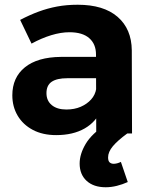

<svg xmlns="http://www.w3.org/2000/svg" viewBox="-20 -563 636 810"><path d="M264 -233Q220 -233 198 -218Q176 -203 176 -170Q176 -138 198.5 -119.5Q221 -101 260 -101Q294 -101 320.5 -112.5Q347 -124 364.5 -143.5Q382 -163 386 -189L409 -103Q386 -49 337 -21Q288 7 217 7Q160 7 118.5 -15Q77 -37 54.5 -75Q32 -113 32 -161Q32 -236 85 -279Q138 -322 237 -323H401V-233ZM385 -333Q385 -377 356.5 -402Q328 -427 273 -427Q237 -427 196 -414.5Q155 -402 113 -379L65 -479Q105 -500 143 -514Q181 -528 221 -535.5Q261 -543 308 -543Q417 -543 476 -492Q535 -441 536 -351L537 0H386ZM427 -38 517 0Q476 30 456 54Q436 78 436 101Q436 116 442.5 122Q449 128 460 128Q466 128 474 126Q482 124 490 120L519 205Q497 215 473 221Q449 227 426 227Q375 227 345.5 200Q316 173 316 127Q316 87 341.5 44Q367 1 427 -38Z"/></svg>

Font: Alexandria SemiBold
Style: Regular
Weight: 600
Designer: Mohamed Gaber
Foundry: Kief Type Foundry
Version: Version 5.100